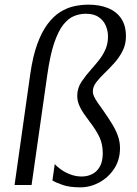

<svg xmlns="http://www.w3.org/2000/svg" viewBox="-20 -794 590 824"><path d="M110 -477Q121 -553 140 -605Q159 -657 184 -690.5Q209 -724 238 -742.2Q267 -760.5 298 -767.2Q329 -774 360 -774Q407.5 -774 443.8 -759.2Q480 -744.5 500.2 -714.5Q520.5 -684.5 520.5 -638Q520.5 -603.5 506.2 -575.5Q492 -547.5 471 -524Q450 -500.5 428.8 -480.2Q407.5 -460 393 -440.8Q378.5 -421.5 378.5 -402.5Q378.5 -391 384.2 -378.8Q390 -366.5 400.5 -351.5Q411 -336.5 425 -317Q448 -284 463.8 -257.5Q479.5 -231 487.2 -207.2Q495 -183.5 495 -158.5Q495 -108 470.2 -70.2Q445.5 -32.5 406.5 -11.2Q367.5 10 325 10Q279 10 249.8 0Q220.5 -10 205 -19.5L215 -90Q225.5 -77.5 243.5 -65.2Q261.5 -53 283.8 -44.8Q306 -36.5 330.5 -36.5Q355.5 -36.5 376 -47Q396.5 -57.5 408.8 -79.5Q421 -101.5 421 -136.5Q421 -175 406.8 -205.5Q392.5 -236 363.5 -273.5Q350.5 -291 338.5 -308.2Q326.5 -325.5 319 -344.2Q311.5 -363 311.5 -383Q311.5 -416 330.2 -443.8Q349 -471.5 372 -497Q389.5 -516.5 405.8 -537.2Q422 -558 432.8 -582.5Q443.5 -607 443.5 -637.5Q443.5 -661 434.2 -683.2Q425 -705.5 404.2 -720.2Q383.5 -735 348.5 -735Q322.5 -735 298 -725.2Q273.5 -715.5 251.8 -688.2Q230 -661 212.5 -609.2Q195 -557.5 183 -473L115.5 0H42.5Z"/></svg>

Font: Merriweather 24pt SemiCondensed Light
Style: Italic
Weight: 300
Width: 4
Italic angle: -7.8°
Designer: Eben Sorkin
Foundry: Eben Sorkin
Version: Version 2.101